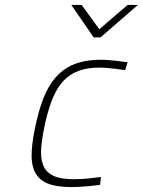

<svg xmlns="http://www.w3.org/2000/svg" viewBox="-20 -752 581 781"><path d="M391 -509Q405 -509 423.5 -507.5Q442 -506 459 -504Q478 -501 499 -499L489 -467Q469 -469 451 -472Q434 -474 416 -475.5Q398 -477 384 -477Q336 -477 300.5 -464Q265 -451 239.5 -424.5Q214 -398 196.5 -357Q179 -316 166 -261Q152 -200 148 -155.5Q144 -111 155 -81.5Q166 -52 196 -37.5Q226 -23 279 -23Q293 -23 312.5 -24Q332 -25 349 -27Q369 -29 391 -32L387 0Q364 3 343 5Q325 7 305 8Q285 9 271 9Q208 9 172 -6.5Q136 -22 121 -54.5Q106 -87 109 -138Q112 -189 129 -261Q144 -327 166 -374Q188 -421 219.5 -451Q251 -481 293 -495Q335 -509 391 -509ZM270 -732H312L384 -633L499 -732H541L389 -600H361Z"/></svg>

Font: Panefresco 1wt
Style: Italic
Weight: 250
Version: Version 1.000